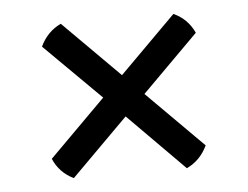

<svg xmlns="http://www.w3.org/2000/svg" viewBox="-36 -569 575 445"><g transform="rotate(-5 251.0 -346.5)"><path d="M299 -347 430 -216Q414 -182 382 -167L251 -299L119 -167Q86 -183 72 -216L203 -347L72 -477Q88 -511 120 -526L251 -395L382 -526Q415 -511 430 -478Z"/></g></svg>

Font: Arima Madurai Black
Style: Regular
Weight: 900
Designer: Joana Correia and Natanael Gama
Foundry: NDISCOVER
Version: Version 1.020